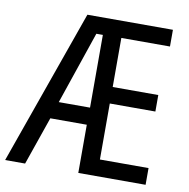

<svg xmlns="http://www.w3.org/2000/svg" viewBox="-82 -792 858 871"><g transform="rotate(10 347.0 -357.0)"><path d="M645 0V-77H421V-335H631V-411H421V-637H645V-714H251L-2 0H90L167 -222H335V0ZM192 -301 306 -636H336V-301Z"/></g></svg>

Font: Noto Sans Gurmukhi UI Condensed
Style: Regular
Weight: 400
Width: 3
Designer: Jelle Bosma - Monotype Design Team
Foundry: Monotype Imaging Inc.
Version: Version 2.004